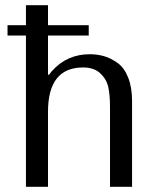

<svg xmlns="http://www.w3.org/2000/svg" viewBox="-20 -720 609 740"><path d="M9 -583V-623H80V-700H165V-623H322V-583H165V-432H169L180 -446Q238 -511 326 -511Q355 -511 381 -503.5Q407 -496 433 -477.5Q459 -459 474 -421Q489 -383 489 -330V0H404V-307Q404 -353 397.5 -383.5Q391 -414 367 -437Q343 -460 300 -460Q165 -460 165 -289V0H80V-583Z"/></svg>

Font: Tenor Sans
Style: Regular
Weight: 400
Designer: Denis Masharov
Foundry: Denis Masharov
Version: Version 1.1